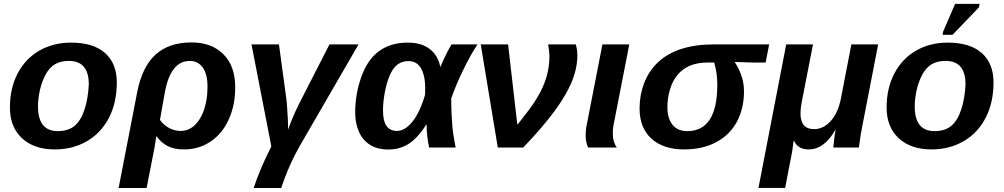

<svg xmlns="http://www.w3.org/2000/svg" viewBox="-20 -756 5144 984"><path d="M578.6 -333.5Q578.6 -283.2 568.8 -238Q559.1 -192.9 539.1 -153.8Q499 -75.2 426 -32.7Q353 9.8 261.2 9.8Q154.8 9.8 92.8 -47.6Q30.8 -105 30.8 -204.6Q30.8 -302.7 69.8 -378.4Q108.9 -454.1 180.4 -495.8Q252 -537.6 343.8 -537.6Q458.5 -537.6 518.6 -484.1Q578.6 -430.7 578.6 -333.5ZM435.1 -323.2Q435.1 -443.8 333.5 -443.8Q278.3 -443.8 245.1 -414.6Q223.1 -395 207.3 -361.1Q191.4 -327.1 183.1 -287.4Q174.8 -247.6 174.8 -210.4Q174.8 -147 200.2 -115.5Q225.6 -84 276.4 -84Q303.7 -84 325.4 -91.1Q347.2 -98.1 363.3 -111.8Q395 -139.2 413.3 -195.3Q431.6 -251.5 435.1 -323.2Z M960.9 -538.6Q1064.9 -538.6 1125.2 -477.8Q1185.5 -417 1185.5 -308.6Q1185.5 -217.8 1152.8 -145Q1120.1 -71.8 1059.8 -31Q999.5 9.8 923.8 9.8Q872.1 9.8 838.9 -7.6Q805.7 -24.9 782.7 -57.1H780.8L772 0L731.4 207.5H587.9L683.1 -283.7Q708.5 -414.1 777.3 -476.3Q846.2 -538.6 960.9 -538.6ZM952.6 -443.8Q853.5 -443.8 824.2 -279.3L799.8 -141.6Q818.4 -115.2 846.4 -100.1Q874.5 -85 906.7 -85Q958.5 -85 994.6 -133.3Q1010.3 -153.8 1021 -180.9Q1031.7 -208 1037.6 -241Q1043.5 -273.9 1043.5 -311Q1043.5 -375.5 1019.3 -409.7Q995.1 -443.8 952.6 -443.8Z M1526.9 -26.4Q1460.9 85.9 1421.4 207.5H1279.8Q1315.9 100.6 1370.6 -5.4L1269 -528.3H1409.7L1447.8 -247.6Q1450.2 -229 1452.1 -197.5Q1454.1 -166 1455.6 -136.2Q1457 -106.4 1457 -91.8Q1464.8 -116.2 1478 -147.9Q1491.2 -179.7 1509.8 -218.3L1668.5 -528.3H1817.4Z M2071.3 -537.6Q2140.1 -537.6 2182.6 -504.6Q2225.1 -471.7 2236.3 -413.6H2237.3Q2242.7 -427.7 2253.2 -450.2Q2263.7 -472.7 2275.1 -494.6Q2286.6 -516.6 2294.4 -528.3H2427.2Q2410.6 -504.4 2391.4 -469.7Q2372.1 -435.1 2353.3 -396.2Q2334.5 -357.4 2318.6 -319.6Q2302.7 -281.7 2292.5 -251Q2292.5 -225.6 2293.2 -202.9Q2293.9 -180.2 2294.9 -160.2Q2296.4 -133.8 2298.1 -112.1Q2299.8 -90.3 2303.7 -64.7Q2307.6 -39.1 2314.9 0H2179.2Q2166.5 -62 2166.5 -109.9V-117.2H2164.6Q2119.1 -46.4 2073.2 -18.1Q2027.3 10.3 1970.2 10.3Q1888.7 10.3 1844.5 -41Q1800.3 -92.3 1800.3 -183.1Q1800.3 -225.6 1808.3 -272.5Q1816.4 -319.3 1832.3 -363.3Q1848.1 -407.2 1870.6 -439.9Q1938 -537.6 2071.3 -537.6ZM2073.2 -442.9Q2029.8 -442.9 2002.4 -411.1Q1983.9 -389.6 1970.5 -351.8Q1957 -314 1950 -270.5Q1942.9 -227.1 1942.9 -189Q1942.9 -85 2014.2 -85Q2055.7 -85 2094 -132.8Q2132.3 -180.7 2158.2 -269.5L2159.2 -300.8Q2159.2 -368.7 2137.7 -405.8Q2116.2 -442.9 2073.2 -442.9Z M2631.3 -116.7Q2666 -159.7 2691.7 -194.1Q2717.3 -228.5 2732.9 -255.4Q2764.6 -308.1 2780.3 -359.9Q2795.9 -411.6 2795.9 -469.7Q2795.9 -489.7 2789.1 -528.3H2930.7Q2939 -502 2939 -472.2Q2939 -426.3 2924.6 -377.2Q2910.2 -328.1 2878.4 -272.5Q2856.9 -234.4 2825.9 -191.9Q2794.9 -149.4 2754.2 -101.8Q2713.4 -54.2 2661.6 0H2531.2L2443.8 -528.3H2584Z M3120.6 -70.8Q3120.6 -28.8 3141.1 0H2994.6Q2989.7 -7.8 2985.6 -24.7Q2981.4 -41.5 2981.4 -60.5Q2981.4 -90.8 2986.8 -115.2L3067.4 -528.3H3205.1L3123.5 -110.8Q3120.6 -94.2 3120.6 -70.8Z M3486.3 9.8Q3379.4 9.8 3318.6 -45.4Q3257.8 -100.6 3257.8 -200.7Q3257.8 -268.6 3281.5 -330.6Q3305.2 -392.6 3353.5 -438Q3401.9 -482.9 3472.9 -505.6Q3543.9 -528.3 3635.7 -528.3H3921.9L3903.8 -435.5H3838.4L3747.1 -438.5L3746.6 -436.5Q3793 -363.8 3793 -289.1Q3793 -200.2 3756.8 -132.3Q3720.2 -64.5 3650.6 -27.3Q3581.1 9.8 3486.3 9.8ZM3502 -84Q3656.2 -84 3656.2 -322.3Q3656.2 -381.3 3640.1 -435.5H3605.5Q3504.4 -435.5 3451.7 -371.6Q3425.3 -339.4 3412.8 -294.9Q3400.4 -250.5 3400.4 -208Q3400.4 -149.4 3426.5 -116.7Q3452.6 -84 3502 -84Z M4039.6 22Q4030.8 67.9 4021.7 114.3Q4012.7 160.6 4003.9 207H3867.2L4009.3 -528.3H4146.5L4088.9 -232.9Q4082.5 -199.7 4082.5 -174.8Q4082.5 -94.2 4151.9 -94.2Q4199.7 -94.2 4237.1 -135.5Q4274.4 -176.8 4288.6 -246.1L4343.3 -528.3H4480.5L4400.9 -118.2Q4396 -95.2 4391.8 -69.8Q4387.7 -44.4 4385.3 -25.1Q4382.8 -5.9 4381.8 0H4251L4252.4 -14.6Q4254.4 -37.6 4256.8 -56.2Q4259.3 -74.7 4262.2 -89.8H4260.7Q4232.4 -40 4198.2 -15.1Q4164.1 9.8 4124 9.8Q4096.2 9.8 4076.9 -2Q4057.6 -13.7 4050.3 -34.2H4047.4Q4045.4 -20.5 4043.5 -6.3Q4041.5 7.8 4039.6 22Z M5071.8 -333.5Q5071.8 -283.2 5062 -238Q5052.2 -192.9 5032.2 -153.8Q4992.2 -75.2 4919.2 -32.7Q4846.2 9.8 4754.4 9.8Q4647.9 9.8 4585.9 -47.6Q4523.9 -105 4523.9 -204.6Q4523.9 -302.7 4563 -378.4Q4602.1 -454.1 4673.6 -495.8Q4745.1 -537.6 4836.9 -537.6Q4951.7 -537.6 5011.7 -484.1Q5071.8 -430.7 5071.8 -333.5ZM4928.2 -323.2Q4928.2 -443.8 4826.7 -443.8Q4771.5 -443.8 4738.3 -414.6Q4716.3 -395 4700.4 -361.1Q4684.6 -327.1 4676.3 -287.4Q4668 -247.6 4668 -210.4Q4668 -147 4693.4 -115.5Q4718.8 -84 4769.5 -84Q4796.9 -84 4818.6 -91.1Q4840.3 -98.1 4856.4 -111.8Q4888.2 -139.2 4906.5 -195.3Q4924.8 -251.5 4928.2 -323.2ZM4997.1 -718.3 4861.8 -577.6H4810.5L4813.5 -593.8L4875 -736.3H5000.5Z"/></svg>

Font: Arimo
Style: Italic
Weight: 400
Italic angle: -12°
Designer: Steve Matteson
Foundry: Monotype Imaging Inc.
Version: Version 1.33